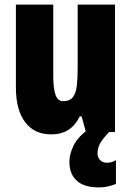

<svg xmlns="http://www.w3.org/2000/svg" viewBox="-20 -573 569 833"><path d="M479 -553V0H353L334 -68H326Q307 -29 276.5 -9.5Q246 10 202 10Q129 10 89 -43Q49 -96 49 -193V-553H211V-246Q211 -191 220.5 -162.5Q230 -134 254 -134Q283 -134 296.5 -152Q310 -170 313.5 -203Q317 -236 317 -280V-553ZM403 93Q403 109 414 121Q425 133 444 133Q458 133 467 129.5Q476 126 483 122V225Q471 230 452 235Q433 240 408 240Q344 240 312.5 210.5Q281 181 281 129Q281 95 300 57Q319 19 370 -17L453 0Q422 33 412.5 52.5Q403 72 403 93Z"/></svg>

Font: Noto Sans Tamil ExtraCondensed Black
Style: Regular
Weight: 900
Width: 2
Designer: Jelle Bosma - Monotype Design Team
Foundry: Monotype Imaging Inc.
Version: Version 2.004; ttfautohint (v1.8.4.7-5d5b)